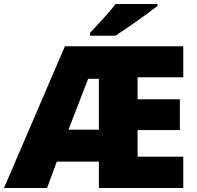

<svg xmlns="http://www.w3.org/2000/svg" viewBox="-25 -947 991 967"><path d="M768 -927H557C524 -882 462 -818 428 -781V-767H556C610 -801 720 -879 768 -917ZM898 0V-158H668V-292H881V-447H668V-558H898V-714H302L-5 0H212L261 -133H473V0ZM320 -294 419 -550H473V-294Z"/></svg>

Font: Noto Sans UI Black
Style: Regular
Weight: 900
Designer: Monotype Design Team
Foundry: Monotype Imaging Inc.
Version: Version 1.901